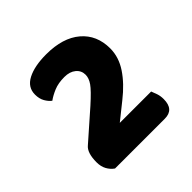

<svg xmlns="http://www.w3.org/2000/svg" viewBox="-103 -779 485 485"><g transform="rotate(-45 139.5 -536.5)"><path d="M125 -700Q184 -700 217 -672Q250 -644 250 -596Q250 -565 231 -536.5Q212 -508 179 -482L134 -446H246Q249 -439 252 -430Q255 -421 255 -410Q255 -373 222 -373H44Q34 -380 28 -391Q22 -402 22 -417Q22 -451 37 -463L112 -529Q141 -555 150 -568Q159 -581 159 -593Q159 -608 147.5 -617.5Q136 -627 117 -627Q95 -627 79.5 -620.5Q64 -614 53 -606Q45 -612 39 -622.5Q33 -633 33 -648Q33 -674 58 -687Q83 -700 125 -700Z"/></g></svg>

Font: Baloo Chettan 2
Style: Bold
Weight: 700
Designer: Maithili Shingre, Unnati Kotecha and Ek Type
Foundry: Ek Type
Version: Version 1.640;hotconv 1.0.111;makeotfexe 2.5.65597; ttfautoh